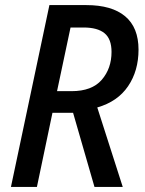

<svg xmlns="http://www.w3.org/2000/svg" viewBox="-20 -734 568 754"><path d="M23 0 174 -714H319Q419 -714 471.5 -670Q524 -626 524 -539Q524 -456 483 -395.5Q442 -335 362 -312L462 0H351L267 -291H186L125 0ZM261 -376Q341 -376 379.5 -420.5Q418 -465 418 -530Q418 -581 390.5 -603.5Q363 -626 308 -626H257L204 -376Z"/></svg>

Font: Noto Sans SemiCondensed Medium
Style: Italic
Weight: 500
Width: 4
Italic angle: -12°
Designer: Monotype Design Team
Foundry: Monotype Imaging Inc.
Version: Version 2.013; ttfautohint (v1.8.4.7-5d5b)